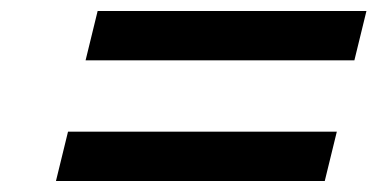

<svg xmlns="http://www.w3.org/2000/svg" viewBox="-20 -580 708 350"><path d="M626 -470H136L158 -560H648ZM572 -250H82L104 -340H594Z"/></svg>

Font: TypoPRO Sinkin Sans
Style: 400 Italic
Weight: 400
Italic angle: -112°
Designer: Keith Bates
Foundry: K-Type
Version: Sinkin Sans (version 1.0)  by Keith Bates   •   © 2014   www